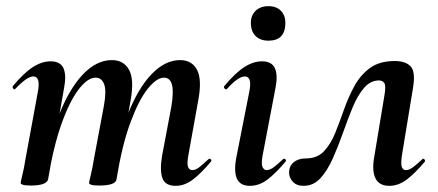

<svg xmlns="http://www.w3.org/2000/svg" viewBox="-20 -594 1420 623"><path d="M550 9Q516 9 507 -16Q498 -41 506 -89L536 -248Q544 -296 538 -319Q532 -342 512 -342Q488 -342 459 -305.5Q430 -269 403 -196Q376 -123 358 -12L340 -13Q360 -135 394 -221.5Q428 -308 472 -353.5Q516 -399 564 -399Q603 -399 619.5 -367Q636 -335 623 -267L591 -89Q586 -61 590.5 -51.5Q595 -42 604 -42Q615 -42 627.5 -52Q640 -62 656 -77Q660 -81 664 -77Q668 -73 664 -69Q633 -32 606 -11.5Q579 9 550 9ZM80 8Q61 8 54 5.5Q47 3 47 0Q47 -4 52.5 -26Q58 -48 62 -74L103 -297Q112 -346 88 -346Q78 -346 63.5 -336Q49 -326 30 -306Q27 -302 23 -306.5Q19 -311 22 -315Q58 -358 87 -376.5Q116 -395 144 -395Q176 -395 186 -372.5Q196 -350 188 -309L136 -12Q131 8 80 8ZM302 8Q283 8 276 5.5Q269 3 269 0Q269 -4 274.5 -26Q280 -48 284 -74L317 -250Q326 -299 318 -320.5Q310 -342 290 -342Q264 -342 234.5 -303Q205 -264 179 -190.5Q153 -117 136 -12L118 -13Q137 -132 170.5 -218.5Q204 -305 248.5 -352Q293 -399 343 -399Q381 -399 398.5 -368Q416 -337 404 -269L358 -12Q355 8 302 8Z M791 9Q758 9 748 -16Q738 -41 748 -89L789 -297Q799 -346 774 -346Q764 -346 749.5 -336Q735 -326 717 -306Q713 -302 709 -306.5Q705 -311 708 -315Q744 -358 773 -376.5Q802 -395 830 -395Q862 -395 872 -372.5Q882 -350 874 -309L832 -89Q827 -61 832 -51.5Q837 -42 845 -42Q856 -42 869 -52Q882 -62 898 -77Q902 -81 906 -77Q910 -73 906 -69Q875 -32 848 -11.5Q821 9 791 9ZM851 -462Q825 -462 809.5 -477Q794 -492 794 -520Q794 -544 809.5 -559Q825 -574 851 -574Q877 -574 891.5 -559Q906 -544 906 -520Q906 -462 851 -462Z M965 9Q942 9 930 -4.5Q918 -18 918 -34Q918 -55 933 -67.5Q948 -80 973 -80Q1009 -80 1031 -103Q1053 -126 1067.5 -162Q1082 -198 1096 -238Q1110 -278 1129.5 -314Q1149 -350 1180 -373Q1211 -396 1261 -396Q1296 -396 1312.5 -378.5Q1329 -361 1320 -308L1284 -89Q1280 -61 1284 -51.5Q1288 -42 1297 -42Q1308 -42 1321 -52Q1334 -62 1350 -77Q1353 -81 1357 -77Q1361 -73 1358 -69Q1327 -32 1300 -11.5Q1273 9 1243 9Q1210 9 1198 -16Q1186 -41 1195 -89L1227 -282Q1233 -316 1227 -324.5Q1221 -333 1210 -333Q1182 -333 1161 -308.5Q1140 -284 1124 -245Q1108 -206 1092.5 -162Q1077 -118 1059.5 -79Q1042 -40 1019.5 -15.5Q997 9 965 9Z"/></svg>

Font: Cormorant Garamond Light
Style: Italic
Weight: 300
Italic angle: -10°
Designer: Christian Thalmann (Catharsis Fonts)
Foundry: Catharsis Fonts
Version: Version 4.001